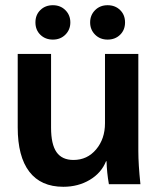

<svg xmlns="http://www.w3.org/2000/svg" viewBox="-20 -707 601 737"><path d="M48 0ZM48 -218V-500H176V-217Q176 -153 197 -123Q218 -93 262 -93Q315 -93 349 -133.5Q383 -174 383 -234V-500H511V-127Q511 -76 519 0H398Q390 -45 389 -88H387Q369 -43 324.5 -16.5Q280 10 223 10Q137 10 92.5 -48Q48 -106 48 -218ZM116 -621Q116 -650 135 -668.5Q154 -687 183 -687Q212 -687 231 -668Q250 -649 250 -621Q250 -593 231 -574Q212 -555 183 -555Q154 -555 135 -573.5Q116 -592 116 -621ZM326 -621Q326 -649 345 -668Q364 -687 393 -687Q422 -687 441 -668.5Q460 -650 460 -621Q460 -592 441 -573.5Q422 -555 393 -555Q364 -555 345 -574Q326 -593 326 -621Z"/></svg>

Font: Sarabun
Style: Bold
Weight: 700
Designer: Suppakit Chalermlarp | Katatrad Co.,Ltd.
Foundry: Cadson Demak Co.,Ltd.
Version: Version 1.000; ttfautohint (v1.6)